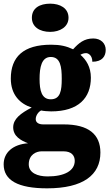

<svg xmlns="http://www.w3.org/2000/svg" viewBox="-33 -795 597 1048"><path d="M241 -621C294 -621 341 -648 341 -698C341 -751 294 -775 241 -775C184 -775 141 -751 141 -698C141 -648 184 -621 241 -621ZM224 233C421 233 515 160 515 38C515 -62 450 -116 315 -116H203C181 -116 162 -124 162 -145C162 -166 179 -187 192 -192C202 -189 233 -187 246 -187C396 -187 463 -261 463 -371C463 -430 437 -469 406 -496C413 -500 423 -505 437 -505C449 -505 471 -493 471 -458C526 -458 544 -489 544 -523C544 -557 519 -585 476 -585C426 -585 397 -560 366 -526C330 -543 296 -551 246 -551C94 -551 26 -484 26 -366C26 -277 77 -228 140 -208C80 -177 39 -146 39 -100C39 -51 81 -28 120 -13C38 -7 -13 37 -13 102C-13 189 65 233 224 233ZM244 -253C194 -253 183 -302 183 -364C183 -428 194 -484 244 -484C297 -484 304 -430 304 -365C304 -301 297 -253 244 -253ZM227 168C172 168 124 149 124 102C124 48 166 31 194 31H314C357 31 375 54 375 83C375 137 319 168 227 168Z"/></svg>

Font: Noto Serif Tamil SemiCondensed Black
Style: Italic
Weight: 900
Width: 4
Italic angle: -12°
Designer: Indian Type Foundry, Tom Grace, and the Monotype Design Team
Foundry: Monotype Imaging Inc.
Version: Version 2.003